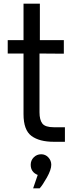

<svg xmlns="http://www.w3.org/2000/svg" viewBox="-20 -770 378 1044"><path d="M272.9 1Q193.8 1 150.9 -31Q107.9 -63 107.9 -148.9V-479H22V-551.8H107.9V-750H196.8V-551.8H327.1V-478L194.8 -479V-159.2Q194.8 -118.2 210.4 -98.1Q226.1 -78.1 272.9 -78.1H333V1ZM185.1 181.2Q147 166 147 126Q147 102.1 163.6 85.4Q180.2 68.8 204.1 68.8Q227.1 68.8 242.9 85.9Q258.8 103 258.8 126Q258.8 152.8 234.9 195.3Q210.9 237.8 195.8 253.9H160.2Z"/></svg>

Font: Oakes Grotesk
Style: Regular
Weight: 400
Designer: Samuel Oakes
Foundry: Samuel Oakes
Version: Version 1.0 | wf-rip DC20170320